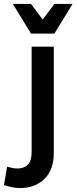

<svg xmlns="http://www.w3.org/2000/svg" viewBox="-75 -755 387 971"><path d="M-55 181 -39 88Q-25 92 -12.5 94.5Q0 97 14 97Q47 97 66 77.5Q85 58 85 14V-519H197V19Q197 104 149.5 150Q102 196 28 196Q7 196 -15 191.5Q-37 187 -55 181ZM292 -735 200 -585H82L-10 -735H82L141 -656L200 -735Z"/></svg>

Font: Radio Canada Medium
Style: Regular
Weight: 500
Designer: Charles Daoud, Etienne Aubert Bonn, Alexandre Saumier Demers, Jacques Le Bailly
Foundry: Radio-Canada
Version: Version 2.104; ttfautohint (v1.8.4.7-5d5b);gftools[0.9.28.de